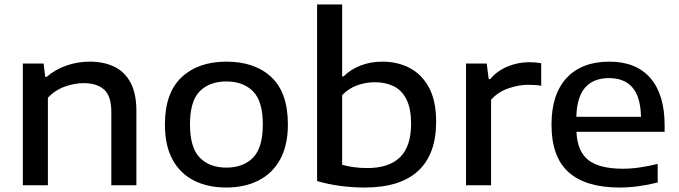

<svg xmlns="http://www.w3.org/2000/svg" viewBox="-20 -828 3033 858"><path d="M82 0V-544H175L182 -484.5H188.5Q226.5 -517.5 276.8 -535Q327 -552.5 381.5 -552.5Q443.5 -552.5 490.2 -530.2Q537 -508 563.2 -459.2Q589.5 -410.5 589.5 -332V0H477.5V-327.5Q477.5 -399 445 -427.8Q412.5 -456.5 354.5 -456.5Q314 -456.5 270.5 -441.2Q227 -426 194 -391.5V0Z M991.5 10Q909 10 847.2 -21Q785.5 -52 751.2 -114.5Q717 -177 717 -272Q717 -412.5 791.2 -482.5Q865.5 -552.5 991.5 -552.5Q1119 -552.5 1192.8 -483.2Q1266.5 -414 1266.5 -272Q1266.5 -178.5 1232 -115.8Q1197.5 -53 1135.5 -21.5Q1073.5 10 991.5 10ZM991.5 -79Q1067 -79 1110.8 -123.5Q1154.5 -168 1154.5 -271.5Q1154.5 -375.5 1110.8 -419.8Q1067 -464 991.5 -464Q916 -464 872.5 -420Q829 -376 829 -272.5Q829 -168.5 872.5 -123.8Q916 -79 991.5 -79Z M1610 10Q1556 10 1502 3Q1448 -4 1397 -19V-808H1509V-486.5H1515Q1546.5 -517.5 1590.8 -535Q1635 -552.5 1690 -552.5Q1756 -552.5 1810.2 -524.5Q1864.5 -496.5 1896.8 -437.2Q1929 -378 1929 -284Q1929 -138.5 1848.5 -64.2Q1768 10 1610 10ZM1621 -77Q1718.5 -77 1767.8 -125.5Q1817 -174 1817 -275Q1817 -343.5 1796.2 -384.2Q1775.5 -425 1739 -442.8Q1702.5 -460.5 1655.5 -460.5Q1615 -460.5 1576.8 -447Q1538.5 -433.5 1509 -403V-91.5Q1531 -85.5 1559.2 -81.2Q1587.5 -77 1621 -77Z M2062.5 0V-544H2155L2164 -474.5H2170.5Q2200.5 -510.5 2247 -530.2Q2293.5 -550 2344 -550Q2373 -550 2398.5 -545.5V-444.5Q2384.5 -447.5 2369 -448.2Q2353.5 -449 2338.5 -449Q2299 -449 2252.2 -433.2Q2205.5 -417.5 2174.5 -382V0Z M2748.5 10Q2598 10 2521.2 -58.2Q2444.5 -126.5 2444.5 -271Q2444.5 -407 2512.2 -479.8Q2580 -552.5 2703 -552.5Q2823 -552.5 2886.5 -479Q2950 -405.5 2950 -268V-239H2556Q2560 -151 2609.5 -112.5Q2659 -74 2764 -74Q2800 -74 2839.5 -79.8Q2879 -85.5 2919 -95.5V-12.5Q2873 -1 2831 4.5Q2789 10 2748.5 10ZM2701.5 -479Q2632.5 -479 2595.2 -437.2Q2558 -395.5 2555.5 -306H2844.5Q2842.5 -395 2806.2 -437Q2770 -479 2701.5 -479Z"/></svg>

Font: Encode Sans Exp Md
Style: Regular
Weight: 500
Width: 7
Designer: Multiple Designers
Foundry: Impallari Type
Version: Version 3.002; ttfautohint (v1.8.3) -l 8 -r 50 -G 200 -x 14 